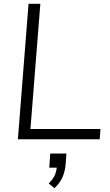

<svg xmlns="http://www.w3.org/2000/svg" viewBox="-20 -732 578 1009"><path d="M74 0 130 -712H192L140 -54H508L504 0ZM329 75 325 131Q322 167 309 198Q296 229 266 257L236 232Q261 207 269.5 185Q278 163 279 139L299 149H239L244 75Z"/></svg>

Font: Muli Light
Style: Italic
Weight: 300
Italic angle: -4.541°
Designer: Vernon Adams
Foundry: Vernon Adams
Version: Version 2.100; ttfautohint (v1.8.1.43-b0c9)